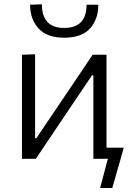

<svg xmlns="http://www.w3.org/2000/svg" viewBox="-20 -756 624 914"><path d="M285.5 -576.5Q204 -576.5 163.8 -620.2Q123.5 -664 123 -733.5L179.5 -735.5Q179.5 -623 285.5 -623Q392 -623 392 -733.5H448Q448 -664 408.2 -620.2Q368.5 -576.5 285.5 -576.5ZM84.5 0V-495.5L147 -497.5V-98H153L270.5 -272Q308 -327.5 346 -384Q384 -440.5 421 -495.5H487V-53H569Q562 -28.5 555.5 -4Q548.5 20.5 541.5 44.5Q534.5 68.5 528 92Q521.5 115.5 514.5 139H456.5L493.5 0H424.5V-397.5H418L302 -225.5Q264 -168.5 226 -112.2Q188 -56 150.5 0Z"/></svg>

Font: Heraclito Light
Style: Regular
Weight: 300
Designer: Kostas Bartsokas (font) & Cristiano Sobral (main changes)
Foundry: Kostas Bartsokas (font) & Cristiano Sobral (main changes)
Version: Version 1.00;July 8, 2020;FontCreator 13.0.0.2655 64-bit